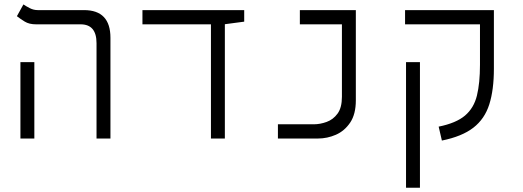

<svg xmlns="http://www.w3.org/2000/svg" viewBox="-20 -632 2384 876"><path d="M420.4 0V-435.1Q420.4 -521 347.7 -521H144.5Q113.3 -521 93 -533.4Q72.8 -545.9 57.1 -558.1L86.9 -611.8Q98.1 -604 115.5 -595Q132.8 -585.9 152.3 -585.9H363.3Q483.9 -585.9 483.9 -459.5V0ZM73.2 0V-348.6H136.7V0Z M942.4 0V-521H629.9V-585.9H1094.2V-533.2L1005.9 -521.5V0Z M1248 0V-64.9H1411.1Q1440.4 -64.9 1470.2 -75.7Q1500 -86.4 1520 -113.5Q1540 -140.6 1540 -190.4V-521H1348.1V-585.9H1603.5V-174.3Q1603.5 -111.3 1577.9 -73Q1552.2 -34.7 1512.7 -17.3Q1473.1 0 1430.7 0Z M2169.9 -585.9H2233.4V-318.4Q2233.4 -222.2 2212.4 -155.8Q2191.4 -89.4 2139.6 -49.3Q2087.9 -9.3 1996.1 9.3L1981.4 -54.2Q2061 -70.3 2101.6 -104.7Q2142.1 -139.2 2156 -196Q2169.9 -252.9 2169.9 -335.9V-521H1828.1V-585.9ZM1896 224.6H1832.5V-348.6H1896Z"/></svg>

Font: Cascadia Mono PL Light
Style: Regular
Weight: 300
Monospace: yes
Designer: Aaron Bell
Foundry: Saja Typeworks
Version: Version 2404.023; ttfautohint (v1.8.4)